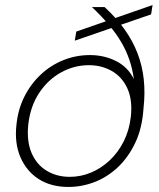

<svg xmlns="http://www.w3.org/2000/svg" viewBox="-20 -728 630 760"><path d="M251 12Q182 12 133.5 -19Q85 -50 61 -105.5Q37 -161 45 -233Q51 -295 76.5 -345.5Q102 -396 141.5 -433Q181 -470 231 -490Q281 -510 336 -510Q392 -510 439 -486.5Q486 -463 510 -415Q504 -457 491.5 -493Q479 -529 459.5 -562Q440 -595 411.5 -629Q383 -663 344 -700H394Q440 -658 472.5 -612.5Q505 -567 524 -518Q543 -469 549 -414.5Q555 -360 548 -299Q543 -221 515.5 -163Q488 -105 446.5 -66Q405 -27 354.5 -7.5Q304 12 251 12ZM256 -28Q300 -28 340.5 -45Q381 -62 414.5 -93.5Q448 -125 470 -169Q492 -213 498 -267Q505 -333 484 -378.5Q463 -424 422.5 -447Q382 -470 332 -470Q274 -470 222 -441.5Q170 -413 135 -360Q100 -307 92 -236Q85 -169 105 -122.5Q125 -76 165 -52Q205 -28 256 -28ZM276 -567 282 -603 584 -708 578 -671Z"/></svg>

Font: DM Sans 20pt ExtraLight
Style: Italic
Weight: 250
Italic angle: -10°
Version: Version 4.004;gftools[0.9.30]